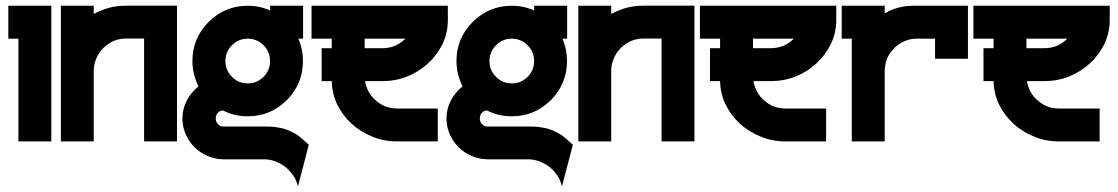

<svg xmlns="http://www.w3.org/2000/svg" viewBox="-20 -506 4000 687"><path d="M163.6 -485.4V0H45.9V-367.7H9.8V-485.4Z M613.3 -485.8V0H495.6V-368.2H431.6Q408.2 -368.2 386.2 -359.4Q364.7 -349.1 349.6 -334Q333 -317.4 324.7 -296.9Q316.4 -278.3 315.4 -256.3V0H197.8V-485.4H315.4V-456.1Q329.6 -463.9 343.3 -468.8Q383.8 -485.8 431.6 -485.8Z M1079.1 6.8 1085 11.7 1045.9 161.6Q1042 141.6 1031.2 125Q1019 106.4 1002.9 92.8Q986.8 79.6 965.8 71.8Q945.8 64 924.8 64H779.8Q749.5 64 723.1 52.2Q695.8 40.5 676.3 21Q656.2 1 644.5 -25.4Q632.8 -52.2 632.8 -82Q632.8 -116.7 648.4 -146.5Q663.6 -175.3 690.4 -197.3Q668.5 -239.7 668.5 -287.6Q668.5 -369.6 726.6 -427.5Q784.7 -485.4 866.2 -485.4Q909.7 -485.4 946.8 -468.3V-485.4H1064.5V-367.7H1047.4Q1064 -330.1 1064 -287.6Q1064 -205.6 1006.1 -147.7Q948.2 -89.8 866.2 -89.8Q819.3 -89.8 778.3 -110.4H774.9Q765.1 -109.4 758.3 -101.1Q752 -93.3 752 -82Q752 -70.3 759.8 -62Q767.1 -53.2 779.8 -53.2H933.6Q949.7 -53.2 964.8 -51.3Q980 -49.3 991.5 -46.4Q1002.9 -43.5 1014.4 -38.3Q1025.9 -33.2 1033 -29.5Q1040 -25.9 1048.8 -19.3Q1057.6 -12.7 1061 -9.5Q1064.5 -6.3 1071.3 -0.2Q1078.1 5.9 1079.1 6.8ZM866.2 -207.5Q899.4 -207.5 922.9 -231Q946.3 -254.4 946.3 -287.6Q946.3 -320.8 922.9 -344.2Q899.4 -367.7 866.2 -367.7Q833.5 -367.7 810.1 -344.2Q786.6 -320.8 786.6 -287.6Q786.6 -254.4 810.1 -231Q833.5 -207.5 866.2 -207.5Z M1582.5 -485.4V-434.6Q1582.5 -388.7 1563.5 -348.6Q1543 -307.6 1511.7 -279.3Q1478 -248.5 1437 -232.4Q1396 -215.8 1348.6 -215.8H1286.1Q1288.6 -201.7 1293.9 -189Q1302.7 -167.5 1318.8 -151.9Q1334 -136.7 1355.5 -126.5Q1377.4 -117.7 1400.9 -117.7H1546.4V0H1400.9Q1353 0 1312.5 -17.1Q1270.5 -33.7 1237.8 -63.5Q1205.6 -93.3 1186 -133.3Q1168 -171.4 1167 -215.8H1130.9V-333.5H1167V-367.7H1094.7V-485.4ZM1394 -342.3Q1415.5 -352.1 1430.7 -367.7H1284.7V-333.5H1348.6Q1372.1 -333.5 1394 -342.3Z M2023.9 6.8 2029.8 11.7 1990.7 161.6Q1986.8 141.6 1976.1 125Q1963.9 106.4 1947.8 92.8Q1931.6 79.6 1910.6 71.8Q1890.6 64 1869.6 64H1724.6Q1694.3 64 1668 52.2Q1640.6 40.5 1621.1 21Q1601.1 1 1589.4 -25.4Q1577.6 -52.2 1577.6 -82Q1577.6 -116.7 1593.3 -146.5Q1608.4 -175.3 1635.3 -197.3Q1613.3 -239.7 1613.3 -287.6Q1613.3 -369.6 1671.4 -427.5Q1729.5 -485.4 1811 -485.4Q1854.5 -485.4 1891.6 -468.3V-485.4H2009.3V-367.7H1992.2Q2008.8 -330.1 2008.8 -287.6Q2008.8 -205.6 1950.9 -147.7Q1893.1 -89.8 1811 -89.8Q1764.2 -89.8 1723.1 -110.4H1719.7Q1710 -109.4 1703.1 -101.1Q1696.8 -93.3 1696.8 -82Q1696.8 -70.3 1704.6 -62Q1711.9 -53.2 1724.6 -53.2H1878.4Q1894.5 -53.2 1909.7 -51.3Q1924.8 -49.3 1936.3 -46.4Q1947.8 -43.5 1959.2 -38.3Q1970.7 -33.2 1977.8 -29.5Q1984.9 -25.9 1993.7 -19.3Q2002.4 -12.7 2005.9 -9.5Q2009.3 -6.3 2016.1 -0.2Q2022.9 5.9 2023.9 6.8ZM1811 -207.5Q1844.2 -207.5 1867.7 -231Q1891.1 -254.4 1891.1 -287.6Q1891.1 -320.8 1867.7 -344.2Q1844.2 -367.7 1811 -367.7Q1778.3 -367.7 1754.9 -344.2Q1731.4 -320.8 1731.4 -287.6Q1731.4 -254.4 1754.9 -231Q1778.3 -207.5 1811 -207.5Z M2464.8 -485.8V0H2347.2V-368.2H2283.2Q2259.8 -368.2 2237.8 -359.4Q2216.3 -349.1 2201.2 -334Q2184.6 -317.4 2176.3 -296.9Q2168 -278.3 2167 -256.3V0H2049.3V-485.4H2167V-456.1Q2181.2 -463.9 2194.8 -468.8Q2235.4 -485.8 2283.2 -485.8Z M2972.2 -485.4V-434.6Q2972.2 -388.7 2953.1 -348.6Q2932.6 -307.6 2901.4 -279.3Q2867.7 -248.5 2826.7 -232.4Q2785.6 -215.8 2738.3 -215.8H2675.8Q2678.2 -201.7 2683.6 -189Q2692.4 -167.5 2708.5 -151.9Q2723.6 -136.7 2745.1 -126.5Q2767.1 -117.7 2790.5 -117.7H2936V0H2790.5Q2742.7 0 2702.1 -17.1Q2660.2 -33.7 2627.4 -63.5Q2595.2 -93.3 2575.7 -133.3Q2557.6 -171.4 2556.6 -215.8H2520.5V-333.5H2556.6V-367.7H2484.4V-485.4ZM2783.7 -342.3Q2805.2 -352.1 2820.3 -367.7H2674.3V-333.5H2738.3Q2761.7 -333.5 2783.7 -342.3Z M3443.4 -485.4V-295.9H3325.7V-367.7H3257.3Q3235.4 -367.2 3216.3 -358.4Q3195.3 -349.6 3179.7 -334Q3163.1 -316.9 3154.3 -296.9Q3147 -277.8 3145.5 -256.8V0H3027.8V-367.7H2991.7V-485.4H3145.5V-458.5Q3148.4 -460 3153.8 -462.6Q3159.2 -465.3 3160.6 -466.3Q3199.2 -484.4 3243.7 -485.4Z M3950.7 -485.4V-434.6Q3950.7 -388.7 3931.6 -348.6Q3911.1 -307.6 3879.9 -279.3Q3846.2 -248.5 3805.2 -232.4Q3764.2 -215.8 3716.8 -215.8H3654.3Q3656.7 -201.7 3662.1 -189Q3670.9 -167.5 3687 -151.9Q3702.1 -136.7 3723.6 -126.5Q3745.6 -117.7 3769 -117.7H3914.6V0H3769Q3721.2 0 3680.7 -17.1Q3638.7 -33.7 3606 -63.5Q3573.7 -93.3 3554.2 -133.3Q3536.1 -171.4 3535.2 -215.8H3499V-333.5H3535.2V-367.7H3462.9V-485.4ZM3762.2 -342.3Q3783.7 -352.1 3798.8 -367.7H3652.8V-333.5H3716.8Q3740.2 -333.5 3762.2 -342.3Z"/></svg>

Font: Sangha Kali
Style: Regular
Weight: 400
Designer: Seslavinskaya Anna
Foundry: Popkern
Version: Version 2.000;PS 002.000;hotconv 1.0.88;makeotf.lib2.5.64775